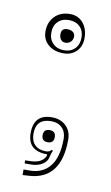

<svg xmlns="http://www.w3.org/2000/svg" viewBox="-63 -491 318 548"><g transform="rotate(10 96.0 -217.0)"><path d="M96.2 -349.6Q116.2 -349.6 127.9 -361.8Q139.6 -374 139.6 -393.6Q139.6 -413.6 127.7 -425.3Q115.7 -437 96.2 -437Q75.7 -437 64 -425Q52.2 -413.1 52.2 -393.6Q52.2 -373.5 64.5 -361.6Q76.7 -349.6 96.2 -349.6ZM35.2 -393.6Q35.2 -420.9 52 -437.7Q68.8 -454.6 96.2 -454.6Q119.6 -454.6 134 -437.7Q148.4 -420.9 148.4 -393.6Q148.4 -370.1 134 -355.5Q119.6 -340.8 96.2 -340.8Q68.8 -340.8 52 -355.5Q35.2 -370.1 35.2 -393.6ZM96.2 -371.6Q87.9 -371.6 83.3 -377.7Q78.6 -383.8 78.6 -393.6Q78.6 -410.6 96.2 -410.6Q106 -410.6 112.1 -406Q118.2 -401.4 118.2 -393.6Q118.2 -383.8 112.1 -377.7Q106 -371.6 96.2 -371.6ZM42 5.4H59.6Q97.2 5.4 118.4 -20.8Q139.6 -46.9 139.6 -100.6Q139.6 -120.1 127.9 -132.1Q116.2 -144 96.2 -144Q52.2 -144 52.2 -100.6Q52.2 -79.1 63.7 -67.9Q75.2 -56.6 96.2 -56.6Q106.4 -56.6 111.8 -64L115.2 -61Q111.3 -54.2 109.4 -43.9Q106.9 -29.3 93.3 -20.8Q79.6 -12.2 59.6 -12.2H42V-21L59.6 -21.5Q87.9 -22.9 98.1 -39.6Q99.1 -40.5 100.1 -43Q101.1 -45.4 101.1 -46.9Q101.1 -48.3 100.6 -48.8Q43.9 -48.8 43.9 -100.6Q43.9 -155.3 96.2 -155.3Q121.6 -155.3 137.2 -140.1Q152.8 -125 152.8 -100.6Q152.8 15.6 59.6 20.5L42 21.5ZM78.6 -100.6Q78.6 -118.2 96.2 -118.2Q113.8 -118.2 113.8 -100.6Q113.8 -83 96.2 -83Q78.6 -83 78.6 -100.6Z"/></g></svg>

Font: FoglihtenNo03
Style: Regular
Weight: 500
Version: Version 0.59